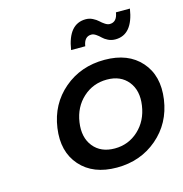

<svg xmlns="http://www.w3.org/2000/svg" viewBox="-111 -860 922 966"><g transform="rotate(-15 350.0 -377.0)"><path d="M142.1 -266.1Q159.2 -386.7 247.1 -461.4Q335 -536.1 459 -536.1Q582 -536.1 647.9 -461.4Q713.9 -386.7 696.8 -266.1Q679.7 -146 591.8 -71Q503.9 3.9 380.9 3.9Q257.3 3.9 191.2 -71Q125 -146 142.1 -266.1ZM256.8 -265.1Q245.6 -188 284.2 -139.9Q322.8 -91.8 395 -91.8Q466.8 -91.8 518.8 -139.9Q570.8 -188 582 -265.1Q593.3 -341.3 554.9 -389.2Q516.6 -437 444.8 -437Q372.6 -437 320.3 -389.4Q268.1 -341.8 256.8 -265.1ZM310.1 -627Q330.1 -757.8 420.9 -757.8Q439.5 -757.8 456.5 -749.3Q473.6 -740.7 484.4 -730.5Q495.1 -720.2 508.1 -711.7Q521 -703.1 532.2 -703.1Q569.8 -703.1 577.1 -752H649.9Q629.9 -621.1 540 -621.1Q519.5 -621.1 502.2 -629.6Q484.9 -638.2 474.9 -648.4Q464.8 -658.7 452.1 -667.2Q439.5 -675.8 428.2 -675.8Q391.1 -675.8 383.8 -627Z"/></g></svg>

Font: Trueno
Style: Italic
Weight: 400
Designer: Julieta Ulanovsky
Foundry: Julieta Ulanovsky
Version: Version 3.001b | FøM Fix